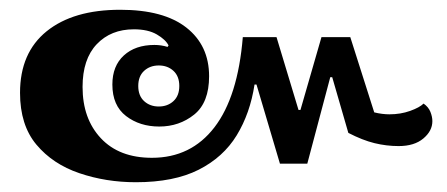

<svg xmlns="http://www.w3.org/2000/svg" viewBox="-20 -447 915 393"><path d="M258 -74Q197 -74 142.5 -92.5Q88 -111 54.5 -151Q21 -191 21 -257Q21 -339 75.5 -383Q130 -427 226 -427Q315 -427 361.5 -390.5Q408 -354 408 -291Q408 -237 377.5 -212.5Q347 -188 306 -188Q266 -188 238 -209.5Q210 -231 210 -274Q210 -312 233.5 -333.5Q257 -355 296 -355Q310 -355 323 -351L325 -354Q319 -366 301 -376.5Q283 -387 254 -387Q207 -387 178 -356.5Q149 -326 149 -269Q149 -204 186.5 -164Q224 -124 291 -124Q371 -124 419 -186.5Q467 -249 477 -371H546L591 -222H595L638 -371H697L746 -217Q754 -215 762 -214Q770 -213 777 -213Q800 -213 819.5 -220Q839 -227 847 -235Q857 -228 861 -218Q865 -208 865 -199Q865 -179 846.5 -163.5Q828 -148 796 -148Q771 -148 746.5 -154Q722 -160 693 -175L660 -289H656L609 -112H553L505 -274H501Q492 -215 464.5 -170Q437 -125 386.5 -99.5Q336 -74 258 -74ZM305 -229Q323 -229 335 -240Q347 -251 347 -271Q347 -291 335 -302Q323 -313 305 -313Q287 -313 275 -302Q263 -291 263 -271Q263 -251 275 -240Q287 -229 305 -229Z"/></svg>

Font: Noto Serif Thai
Style: Bold
Weight: 700
Designer: Monotype Design Team
Foundry: Monotype Imaging Inc.
Version: Version 2.002; ttfautohint (v1.8.4.7-5d5b)